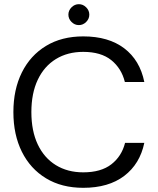

<svg xmlns="http://www.w3.org/2000/svg" viewBox="-20 -886 754 918"><path d="M378 12Q275 12 200 -33.5Q125 -79 84.5 -160.5Q44 -242 44 -350Q44 -458 84.5 -539.5Q125 -621 200 -666.5Q275 -712 378 -712Q499 -712 574 -655Q649 -598 670 -494H577Q561 -559 512 -598.5Q463 -638 378 -638Q303 -638 247 -603.5Q191 -569 160.5 -504.5Q130 -440 130 -350Q130 -260 160.5 -195.5Q191 -131 247 -96.5Q303 -62 378 -62Q463 -62 512.5 -100.5Q562 -139 578 -203H670Q649 -102 574 -45Q499 12 378 12ZM357 -766Q337 -766 322 -781Q307 -796 307 -816Q307 -836 322 -851Q337 -866 357 -866Q377 -866 392 -851Q407 -836 407 -816Q407 -796 392 -781Q377 -766 357 -766Z"/></svg>

Font: DM Sans 28pt
Style: Regular
Weight: 400
Version: Version 4.004;gftools[0.9.30]